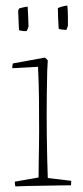

<svg xmlns="http://www.w3.org/2000/svg" viewBox="-20 -663 296 687"><path d="M35 4Q33 -2 33 -13L118 -28Q118 -47 118.5 -78Q119 -109 119.5 -141Q120 -173 120 -193Q120 -239 119.5 -303Q119 -367 116 -424L24 -419Q24 -430 26 -436L141 -457L151 -447L149 -410Q148 -375 147.5 -331.5Q147 -288 147 -254Q147 -216 147.5 -174Q148 -132 149 -93Q150 -54 151 -26L235 -16Q235 -13 234.5 -8.5Q234 -4 234 0Q220 0 193.5 0.5Q167 1 136 1.5Q105 2 77.5 2.5Q50 3 35 4ZM190 -560Q189 -579 188 -596.5Q187 -614 187 -634Q193 -637 204 -640Q215 -643 221 -643Q223 -622 223 -600Q223 -578 223 -572Q223 -571 220.5 -563.5Q218 -556 217 -556Q213 -556 203.5 -557Q194 -558 190 -560ZM48 -555 45 -623Q45 -628 49 -633Q51 -634 62.5 -636.5Q74 -639 79 -639Q80 -622 81 -598.5Q82 -575 82 -568Q82 -567 79 -559.5Q76 -552 75 -552Q71 -551 62.5 -552Q54 -553 48 -555Z"/></svg>

Font: Labrada ExtraLight
Style: Regular
Weight: 200
Designer: Mercedes Jáuregui
Foundry: Omnibus-Type Team
Version: Version 1.000; ttfautohint (v1.8.4.7-5d5b)